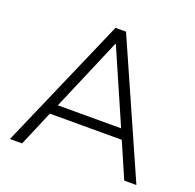

<svg xmlns="http://www.w3.org/2000/svg" viewBox="-124 -834 976 963"><g transform="rotate(20 364.0 -352.5)"><path d="M26 0 333 -705H389L701 0H636L548 -203L577 -188H143L177 -203L91 0ZM360 -630 189 -229 166 -241H554L537 -229L362 -630Z"/></g></svg>

Font: Mulish ExtraLight Light
Style: Regular
Weight: 300
Version: Version 3.603